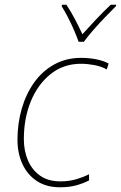

<svg xmlns="http://www.w3.org/2000/svg" viewBox="-20 -783 512 813"><path d="M234 10Q176 10 136 -16.5Q96 -43 75 -88.5Q54 -134 54 -191Q54 -260 72 -322.5Q90 -385 124.5 -433.5Q159 -482 209.5 -510Q260 -538 324 -538Q356 -538 387 -532Q418 -526 440 -514L432 -489Q409 -502 379 -507.5Q349 -513 323 -513Q249 -513 194.5 -469.5Q140 -426 110.5 -354Q81 -282 81 -194Q81 -144 98.5 -103.5Q116 -63 150 -39Q184 -15 236 -15Q270 -15 299 -23Q328 -31 357 -45V-19Q334 -7 304 1.5Q274 10 234 10ZM313 -606Q306 -626 294 -654Q282 -682 268 -709Q254 -736 241 -757L243 -763H261Q280 -735 298 -700.5Q316 -666 329 -638Q354 -666 386.5 -700.5Q419 -735 449 -763H472L471 -757Q450 -736 424 -709Q398 -682 374 -654.5Q350 -627 335 -606Z"/></svg>

Font: Noto Sans Disp Thin
Style: Italic
Weight: 100
Italic angle: -12°
Designer: Monotype Design Team
Foundry: Monotype Imaging Inc.
Version: Version 2.000;GOOG;noto-source:20170915:90ef993387c0